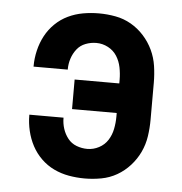

<svg xmlns="http://www.w3.org/2000/svg" viewBox="-44 -570 588 621"><g transform="rotate(5 250.0 -260.0)"><path d="M253 8Q227 8 201.5 3.5Q176 -1 153 -12Q130 -23 111.5 -41Q93 -59 81 -81.5Q69 -104 63 -129.5Q57 -155 57 -180Q57 -181 57 -181.5Q57 -182 57 -182H168Q168 -182 168 -181.5Q168 -181 168 -181Q168 -163 173.5 -146Q179 -129 190 -115Q201 -101 218 -94.5Q235 -88 253 -88Q273 -88 291 -97.5Q309 -107 319.5 -123.5Q330 -140 334 -160Q338 -180 338 -200V-212H193V-308H338V-320Q338 -340 334 -360Q330 -380 319.5 -396.5Q309 -413 291 -422.5Q273 -432 253 -432Q235 -432 218 -425.5Q201 -419 190 -405Q179 -391 173.5 -374Q168 -357 168 -339Q168 -339 168 -338.5Q168 -338 168 -338H57Q57 -338 57 -338.5Q57 -339 57 -340Q57 -365 63 -390.5Q69 -416 81 -438.5Q93 -461 111.5 -479Q130 -497 153 -508Q176 -519 201.5 -523.5Q227 -528 253 -528Q280 -528 307 -523Q334 -518 357.5 -504.5Q381 -491 399.5 -470.5Q418 -450 429.5 -425.5Q441 -401 445 -374Q449 -347 449 -320V-200Q449 -173 445 -146Q441 -119 429.5 -94.5Q418 -70 399.5 -49.5Q381 -29 357.5 -15.5Q334 -2 307 3Q280 8 253 8Z"/></g></svg>

Font: Zed Mono
Style: Bold
Weight: 700
Monospace: yes
Designer: Belleve Invis
Foundry: Belleve Invis
Version: Version 1.0.0; ttfautohint (v1.8.4)